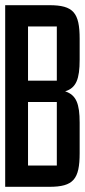

<svg xmlns="http://www.w3.org/2000/svg" viewBox="-20 -720 327 740"><path d="M170 0C263 0 287 -29 287 -130V-247C287 -320 274 -354 231 -368C274 -381 287 -416 287 -490V-570C287 -671 263 -700 170 -700H0V0ZM88 -618H199V-409H88ZM88 -327H199V-82H88Z"/></svg>

Font: Queering
Style: Regular
Weight: 400
Designer: Adam Naccarato
Foundry: adamnac
Version: Version 2.000;hotconv 1.0.109;makeotfexe 2.5.65596